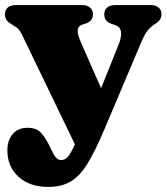

<svg xmlns="http://www.w3.org/2000/svg" viewBox="-20 -502 656 755"><path d="M391 5.5Q354.5 92 323.8 141.8Q293 191.5 257.2 212.2Q221.5 233 170.5 233Q96 233 52.5 192.8Q9 152.5 9 90Q9 49 30.2 24.8Q51.5 0.5 88 0.5Q124.5 0.5 142.2 21Q160 41.5 175.5 73.5L186.5 96Q201 127.5 220.5 127.5Q233.5 127.5 245 116.5Q256.5 105.5 274.5 65.5L66 -366.5Q56.5 -386 46 -393.2Q35.5 -400.5 21.5 -409Q-0.5 -422 -0.5 -445.5Q-0.5 -462.5 10.5 -472.2Q21.5 -482 41 -482H304Q323 -482 334.2 -472.2Q345.5 -462.5 345.5 -445.5Q345.5 -418.5 317 -409.5L303 -405Q287 -399.5 285.5 -384Q284 -368.5 298 -336L377.5 -155L446.5 -327Q471.5 -390 433.5 -403L418 -408.5Q390 -418 390 -445.5Q390 -462.5 401.2 -472.2Q412.5 -482 431.5 -482H573.5Q592.5 -482 603.8 -472.2Q615 -462.5 615 -445.5Q615 -422.5 591.5 -409Q575 -399 562 -383.8Q549 -368.5 535.5 -336Z"/></svg>

Font: Fraunces 9pt Soft Black
Style: Regular
Weight: 900
Version: Version 1.000;[b76b70a41]